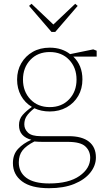

<svg xmlns="http://www.w3.org/2000/svg" viewBox="-20 -744 567 1011"><path d="M79 111Q79 163 119 192.5Q159 222 239 222Q342 222 398.5 182.5Q455 143 455 87Q455 51 429.5 27Q404 3 336 3H204Q194 3 183 2.5Q172 2 161 1Q118 23 98.5 48Q79 73 79 111ZM242 -157Q197 -157 161 -174Q133 -152 120.5 -133Q108 -114 108 -89Q108 -64 127.5 -45.5Q147 -27 194 -27H342Q412 -27 448.5 2Q485 31 485 85Q485 128 455.5 165Q426 202 371 224.5Q316 247 238 247Q144 247 96 211Q48 175 48 115Q48 69 75 40Q102 11 145 -8Q114 -16 97 -35Q80 -54 80 -85Q80 -117 99.5 -139Q119 -161 148 -181Q111 -203 90.5 -240.5Q70 -278 70 -325Q70 -373 92 -411Q114 -449 152.5 -471Q191 -493 242 -493Q275 -493 302 -484Q329 -475 349 -459L471 -484L489 -477V-446H366Q414 -400 414 -326Q414 -277 392 -239Q370 -201 331 -179Q292 -157 242 -157ZM242 -180Q305 -180 344 -221Q383 -262 383 -325Q383 -388 344 -429Q305 -470 242 -470Q179 -470 140 -429Q101 -388 101 -325Q101 -262 140 -221Q179 -180 242 -180ZM146 -724 261 -615 376 -724 389 -713 271 -576H251L133 -713Z"/></svg>

Font: Source Serif 4 SmText ExtraLight
Style: Regular
Weight: 200
Designer: Frank Grießhammer
Foundry: Adobe
Version: Version 4.005;hotconv 1.1.0;makeotfexe 2.6.0